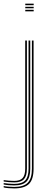

<svg xmlns="http://www.w3.org/2000/svg" viewBox="-79 -820 260 1042"><path d="M58.2 -791.8V-800H103.8V-791.8ZM58.2 -775V-783.2H103.8V-775ZM58.2 -758.5V-766.8H103.8V-758.5ZM-2 202.5Q-17.2 202.5 -33.8 201.1Q-50.2 199.8 -59 197.2V189.5Q-49.2 191.8 -32.8 193.1Q-16.2 194.5 -2 194.5Q49.5 194.5 71.9 171.4Q94.2 148.2 94.2 95.2V-600H103.2V95.2Q103.2 152.8 78.9 177.6Q54.5 202.5 -2 202.5ZM-2 186.2Q-14.5 186.2 -31.1 185Q-47.8 183.8 -59 181.2V173.5Q-47.8 175.5 -31.2 176.8Q-14.8 178 -2 178Q39.8 178 57.9 158.8Q76 139.5 76 95.2V-600H85.2V95.2Q85.2 144 65 165.1Q44.8 186.2 -2 186.2ZM-2 169.8Q-13.8 169.8 -30.5 168.5Q-47.2 167.2 -59 165.2V157.5Q-46.8 159.2 -30.9 160.5Q-15 161.8 -2 161.8Q30 161.8 43.9 146.2Q57.8 130.8 57.8 95.2V-600H67V95.2Q67 135.2 51 152.5Q35 169.8 -2 169.8Z"/></svg>

Font: Big Shoulders Inline Display Light
Style: Regular
Weight: 300
Designer: Patric King
Foundry: XO Type Co
Version: Version 1.000